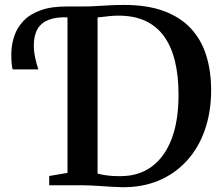

<svg xmlns="http://www.w3.org/2000/svg" viewBox="-20 -770 924 798"><path d="M484.5 8Q465 7.5 443.5 6.2Q422 5 400.8 3.5Q379.5 2 360 1Q340.5 0 324.5 0H184.5V-38.5L260.5 -51.5V-743H322.5Q351.5 -743 380 -744.8Q408.5 -746.5 437.2 -748Q466 -749.5 495.5 -749.5Q592.5 -749.5 661.2 -724Q730 -698.5 773.5 -651.5Q817 -604.5 837.2 -539.5Q857.5 -474.5 857.5 -395Q857.5 -305 831.5 -230.2Q805.5 -155.5 756.5 -101.8Q707.5 -48 638.8 -19.2Q570 9.5 484.5 8ZM484.5 -38Q557 -38.5 610.2 -77.2Q663.5 -116 692.8 -191.2Q722 -266.5 722 -376.5Q722 -454.5 707.2 -515.5Q692.5 -576.5 662 -618.8Q631.5 -661 584.5 -683Q537.5 -705 473 -705Q454 -705 437 -703.2Q420 -701.5 406.8 -699.8Q393.5 -698 385.5 -697.5V-48.5Q400.5 -44.5 417 -42Q433.5 -39.5 450.8 -38.5Q468 -37.5 484.5 -38ZM32.5 -481.5Q29.5 -493 28.2 -508.2Q27 -523.5 27 -543.5Q27 -583 39 -619.2Q51 -655.5 78.2 -683.8Q105.5 -712 151 -728Q196.5 -744 263.5 -743L270 -720.5L263.5 -698Q214.5 -700 182.8 -687.8Q151 -675.5 135.8 -649Q120.5 -622.5 120.5 -581Q120.5 -557.5 125.8 -532Q131 -506.5 139.5 -481.5Z"/></svg>

Font: Merriweather 72pt SemiBold
Style: Regular
Weight: 600
Version: Version 2.100